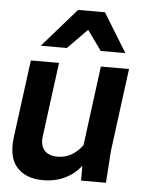

<svg xmlns="http://www.w3.org/2000/svg" viewBox="-55 -825 673 882"><g transform="rotate(5 281.5 -383.5)"><path d="M502.9 -601.1H389.2L323.2 -692.9L232.9 -601.1H112.8L269 -779.8H393.1ZM73.2 -529.8H203.1L158.2 -188Q152.8 -147 172.1 -123.5Q191.4 -100.1 234.9 -100.1Q300.8 -100.1 348.1 -163.1L396 -529.8H525.9L476.1 -149.9L465.8 0H351.1V-68.8Q322.8 -30.8 278.1 -8.8Q233.4 13.2 176.8 13.2Q118.7 13.2 81.5 -11Q44.4 -35.2 31.5 -75.9Q18.6 -116.7 25.9 -170.9Z"/></g></svg>

Font: Cooper Hewitt
Style: Semibold Italic
Weight: 710
Designer: Village Type and Design LLC
Foundry: Cooper Hewitt Smithsonian Design Museum
Version: 1.000